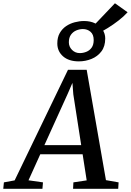

<svg xmlns="http://www.w3.org/2000/svg" viewBox="-88 -1186 821 1206"><path d="M-67.5 0 -63.5 -40.5 4 -53 339 -747.5H456.5L577.5 -54.5L657 -40.5L654.5 0H371L373 -40.5L456.5 -53L431 -217H165L91 -53.5L182 -40.5L178.5 0ZM191 -274.5H422L372.5 -593.5L367 -665.5L338 -598.5ZM407.5 -800.5Q344 -800.5 308 -832.2Q272 -864 272 -913Q272 -951.5 287.2 -978.2Q302.5 -1005 327.2 -1021.8Q352 -1038.5 381.8 -1046.2Q411.5 -1054 440 -1054Q480 -1054 509.8 -1039.2Q539.5 -1024.5 556.2 -999.5Q573 -974.5 573 -944.5Q573 -895 549 -863.2Q525 -831.5 487 -816Q449 -800.5 407.5 -800.5ZM413.5 -852.5Q434 -852.5 454.2 -860.5Q474.5 -868.5 487.5 -886.5Q500.5 -904.5 500.5 -934.5Q500.5 -969 480.8 -986.2Q461 -1003.5 432.5 -1003.5Q411.5 -1003.5 391 -994.8Q370.5 -986 357.5 -967.8Q344.5 -949.5 344.5 -920.5Q344.5 -892.5 364.5 -872.5Q384.5 -852.5 413.5 -852.5ZM530 -975.5 484.5 -1008.5 634 -1165.5 713.5 -1109Q689.5 -1082.5 656.2 -1056.8Q623 -1031 589.2 -1010.2Q555.5 -989.5 530 -975.5Z"/></svg>

Font: Merriweather 24pt Medium
Style: Italic
Weight: 500
Italic angle: -7.8°
Version: Version 2.101